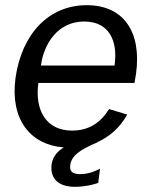

<svg xmlns="http://www.w3.org/2000/svg" viewBox="-20 -560 587 741"><path d="M499 -240 505 -275C527 -436 458 -540 315 -540C167 -540 64 -428 40 -260C18 -99 97 -1 226 9C195 28 183 50 179 75C173 127 203 161 269 161C306 161 339 153 359 146L366 91C351 99 324 112 289 112C259 112 248 101 251 78C255 42 287 18 357 -11H355C402 -32 443 -67 471 -118L401 -139C369 -88 325 -56 258 -56C156 -56 114 -137 128 -240ZM138 -307C149 -392 204 -477 305 -477C400 -477 436 -404 422 -307Z"/></svg>

Font: Cheyenne Sans
Style: Italic
Weight: 400
Italic angle: -8.13011°
Designer: The Public Sans project authors (U.S. Web Design System), Libre Franklin designed by Pablo Impallari and Rodrigo Fuenzal
Foundry: The Cheyenne Sans Project Authors
Version: Version 2.007